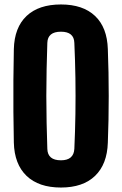

<svg xmlns="http://www.w3.org/2000/svg" viewBox="-20 -830 547 860"><path d="M253 10Q153.5 10 99 -42.2Q44.5 -94.5 42 -191Q40.5 -258.5 40 -329.5Q39.5 -400.5 40 -471.5Q40.5 -542.5 42 -610Q44.5 -707 99 -758.5Q153.5 -810 253 -810Q351.5 -810 405.8 -758.5Q460 -707 463 -610Q465 -559 466 -506Q467 -453 467 -399.8Q467 -346.5 466 -294Q465 -241.5 463 -191Q460 -94.5 405.8 -42.2Q351.5 10 253 10ZM253 -112Q310 -112 313 -163Q316.5 -239.5 317.8 -320Q319 -400.5 317.8 -481Q316.5 -561.5 313 -638Q311.5 -688 253 -688Q193.5 -688 192 -638Q190 -580.5 188.8 -520.8Q187.5 -461 187.5 -400.5Q187.5 -340 188.8 -280.2Q190 -220.5 192 -163Q193.5 -112 253 -112Z"/></svg>

Font: Big Shoulders Display Thin Black
Style: Regular
Weight: 900
Version: Version 2.002